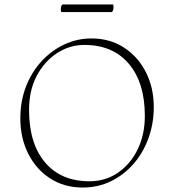

<svg xmlns="http://www.w3.org/2000/svg" viewBox="-20 -827 779 859"><path d="M350 12Q267 12 204 -29Q141 -70 106 -140Q71 -210 71 -297Q71 -374 96 -439Q121 -504 165.5 -552.5Q210 -601 267.5 -628Q325 -655 389 -655Q472 -655 535 -614Q598 -573 633 -503.5Q668 -434 668 -348Q668 -275 644.5 -209.5Q621 -144 578 -94.5Q535 -45 477 -16.5Q419 12 350 12ZM380 -16Q452 -16 508 -54.5Q564 -93 596 -159Q628 -225 628 -308Q628 -457 556.5 -541.5Q485 -626 357 -626Q292 -626 235.5 -589.5Q179 -553 144.5 -488Q110 -423 110 -335Q110 -185 181.5 -100.5Q253 -16 380 -16ZM481 -773H254Q252 -779 252 -785Q252 -800 259 -807H486Q488 -803 488 -795Q488 -780 481 -773Z"/></svg>

Font: Petrona Thin
Style: Regular
Weight: 100
Designer: Ringo R. Seeber
Foundry: Ringo R. Seeber
Version: Version 2.001; ttfautohint (v1.8.3)